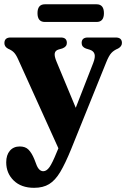

<svg xmlns="http://www.w3.org/2000/svg" viewBox="-20 -637 589 896"><path d="M244.5 74 252.5 55 64.5 -360.5Q54.5 -383 44.2 -393Q34 -403 18 -409.5Q0.5 -419 0.5 -435.5Q0.5 -462 29.5 -462H264Q292 -462 292 -436.5Q292 -419 271 -411L253.5 -406Q238 -401.5 235.5 -388.2Q233 -375 244 -349L333.5 -134L415 -343Q425.5 -370 421.2 -384.5Q417 -399 399 -405L381 -410.5Q361 -418 361 -436.5Q361 -462 390 -462H520Q549 -462 549 -436.5Q549 -420.5 531 -410.5Q511.5 -402.5 499.8 -389.8Q488 -377 476 -347L312 59Q284.5 126.5 261 165.8Q237.5 205 209.2 222.2Q181 239.5 139 239.5Q79 239.5 44 205.5Q9 171.5 9 120.5Q9 86.5 26 66.5Q43 46.5 72.5 46.5Q98.5 46.5 113.2 61.5Q128 76.5 140 105.5L148.5 127.5Q160.5 162 182 162Q197.5 162 211 142.8Q224.5 123.5 244.5 74ZM155 -575.5Q155 -617 189.5 -617H430.5Q465 -617 465 -575.5Q465 -534.5 430.5 -534.5H189.5Q155 -534.5 155 -575.5Z"/></svg>

Font: Fraunces 72pt S050
Style: Bold
Weight: 700
Version: Version 1.000; ttfautohint (v1.8.3)